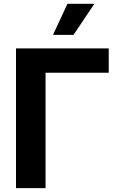

<svg xmlns="http://www.w3.org/2000/svg" viewBox="-20 -979 621 999"><path d="M545.8 -727.3V-600.5H217V0H63.2V-727.3ZM255.7 -797.6 331 -959.2H470.9L362.6 -797.6Z"/></svg>

Font: Inter P
Style: Bold
Weight: 700
Designer: Rasmus Andersson
Foundry: rsms
Version: Version 3.018;git-588b23468